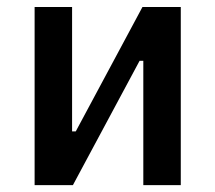

<svg xmlns="http://www.w3.org/2000/svg" viewBox="-20 -538 626 558"><path d="M80.6 0V-517.6H189.5V-156.2H200.2L394 -517.6H505.4V0H396.5V-361.3H385.7L191.9 0Z"/></svg>

Font: Caskaydia Cove Medium
Style: Regular
Weight: 500
Monospace: yes
Designer: Aaron Bell
Foundry: Saja Typeworks
Version: Version 4.300; ttfautohint (v1.8.3)